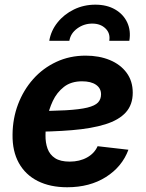

<svg xmlns="http://www.w3.org/2000/svg" viewBox="-20 -790 626 822"><path d="M267.6 11.7Q194.8 11.7 141.8 -14.9Q88.9 -41.5 60.8 -92Q32.7 -142.6 33.7 -213.4Q34.2 -282.7 57.4 -343.8Q80.6 -404.8 122.3 -451.7Q164.1 -498.5 221.2 -525.1Q278.3 -551.8 346.7 -551.8Q404.3 -551.8 450 -533Q495.6 -514.2 522 -478.5Q548.3 -442.9 548.3 -393.1Q548.3 -341.8 518.6 -308.8Q488.8 -275.9 430.7 -257.8Q372.6 -239.7 287.8 -232.7Q203.1 -225.6 92.8 -225.6L107.9 -314.5Q201.7 -314.5 261.2 -317.9Q320.8 -321.3 353.8 -329.3Q386.7 -337.4 399.7 -351.3Q412.6 -365.2 412.6 -386.2Q412.6 -412.1 391.1 -427Q369.6 -441.9 331.5 -441.9Q284.2 -441.9 253.7 -418Q223.1 -394 206.1 -357.7Q189 -321.3 181.9 -281.7Q174.8 -242.2 174.8 -210.9Q174.3 -179.2 183.6 -153.6Q192.9 -127.9 215.6 -113Q238.3 -98.1 278.3 -98.1Q320.8 -98.1 352.5 -115.7Q384.3 -133.3 397.9 -164.1L529.8 -148.9Q502.9 -76.2 433.6 -32.2Q364.3 11.7 267.6 11.7ZM388.2 -770Q437.5 -770 472.9 -749.5Q508.3 -729 524.7 -693.8Q541 -658.7 533.7 -615.2H447.8Q453.1 -647.5 431.6 -668.2Q410.2 -689 375 -689Q339.4 -689 310.8 -668.2Q282.2 -647.5 276.9 -615.2H190.9Q198.2 -658.7 226.3 -693.8Q254.4 -729 296.6 -749.5Q338.9 -770 388.2 -770Z"/></svg>

Font: Inter 16pt
Style: Bold Italic
Weight: 700
Italic angle: -9.3988°
Version: Version 4.001;git-66647c0bb